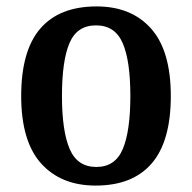

<svg xmlns="http://www.w3.org/2000/svg" viewBox="-20 -568 599 598"><path d="M278 10Q170 10 108 -59Q46 -128 46 -269Q46 -410 105.5 -479Q165 -548 281 -548Q389 -548 450.5 -479Q512 -410 512 -269Q512 -128 452.5 -59Q393 10 278 10ZM280 -48Q339 -48 362.5 -104Q386 -160 386 -269Q386 -379 362 -434Q338 -489 279 -489Q220 -489 196.5 -434Q173 -379 173 -269Q173 -160 197 -104Q221 -48 280 -48Z"/></svg>

Font: Noto Serif Thai SemiCondensed SemiBold
Style: Regular
Weight: 600
Width: 4
Designer: Monotype Design Team
Foundry: Monotype Imaging Inc.
Version: Version 2.002; ttfautohint (v1.8.4.7-5d5b)